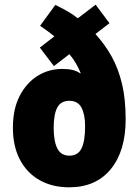

<svg xmlns="http://www.w3.org/2000/svg" viewBox="-20 -789 594 819"><path d="M216 -768Q241 -756 265 -742.5Q289 -729 312 -711L388 -769L447 -690L387 -644Q428 -599 456.5 -547.5Q485 -496 500.5 -431Q516 -366 516 -280Q516 -145 452.5 -67.5Q389 10 275 10Q203 10 149 -20.5Q95 -51 65 -108Q35 -165 35 -244Q35 -324 64 -380Q93 -436 140.5 -465.5Q188 -495 246 -495Q297 -495 322 -476L324 -478Q316 -497 304.5 -517.5Q293 -538 276 -558L210 -507L150 -586L212 -634Q182 -658 151 -679ZM276 -359Q240 -359 224.5 -330.5Q209 -302 209 -243Q209 -187 224.5 -156Q240 -125 276 -125Q313 -125 328 -156.5Q343 -188 343 -250Q343 -301 327.5 -330Q312 -359 276 -359Z"/></svg>

Font: Noto Sans Malayalam Condensed Black
Style: Regular
Weight: 900
Width: 3
Designer: Jelle Bosma - Monotype Design Team
Foundry: Monotype Imaging Inc.
Version: Version 2.104; ttfautohint (v1.8.4.7-5d5b)